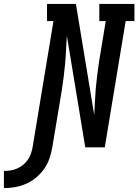

<svg xmlns="http://www.w3.org/2000/svg" viewBox="-158 -755 709 984"><path d="M-138 209V121Q-121 121 -104 118.5Q-87 116 -71 109Q-55 102 -40.5 90.5Q-26 79 -16 64.5Q-6 50 0 33.5Q6 17 9 0Q36 -162 62.5 -323.5Q89 -485 116 -647H83V-735H231L325 -165Q327 -199 328.5 -234Q330 -269 333 -303.5Q336 -338 340.5 -372.5Q345 -407 350 -441L384 -647H351V-735H531V-647H486L379 0H279L185 -570Q182 -536 180.5 -501Q179 -466 176 -431.5Q173 -397 168.5 -362.5Q164 -328 159 -294L110 0Q105 29 95.5 57Q86 85 68.5 110Q51 135 27 155Q3 175 -24.5 187Q-52 199 -80.5 204Q-109 209 -138 209Z"/></svg>

Font: Iosevka Slab Semibold
Style: Italic
Weight: 600
Italic angle: -9°
Monospace: yes
Designer: Belleve Invis
Foundry: Belleve Invis
Version: Version 11.1.1; ttfautohint (v1.8.3)